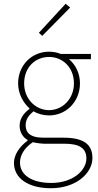

<svg xmlns="http://www.w3.org/2000/svg" viewBox="-20 -764 520 1018"><path d="M250 234C384 234 470 154 470 74C470 0 422 -34 316 -34H210C136 -34 116 -64 116 -100C116 -134 136 -156 158 -174C180 -160 212 -152 240 -152C332 -152 404 -226 404 -322C404 -376 380 -422 346 -450H462V-478H302C288 -484 266 -490 240 -490C148 -490 76 -418 76 -322C76 -264 106 -216 136 -190V-186C116 -172 84 -142 84 -98C84 -62 102 -36 126 -22V-18C82 14 54 58 54 100C54 180 128 234 250 234ZM240 -180C170 -180 108 -238 108 -322C108 -408 168 -462 240 -462C312 -462 372 -407 372 -322C372 -238 310 -180 240 -180ZM252 206C146 206 86 162 86 98C86 62 106 22 154 -10C180 -4 206 -2 212 -2H322C398 -2 438 20 438 76C438 140 366 206 252 206ZM204 -574 352 -724 328 -744 186 -590Z"/></svg>

Font: Source Sans Pro ExtraLight
Style: Regular
Weight: 200
Designer: Paul D. Hunt
Foundry: Adobe Systems Incorporated
Version: Version 3.006;hotconv 1.0.111;makeotfexe 2.5.65597